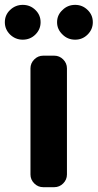

<svg xmlns="http://www.w3.org/2000/svg" viewBox="-66 -777 405 797"><path d="M28.3 -612.3Q-2 -612.3 -24.4 -633.8Q-45.9 -655.3 -45.9 -684.6Q-45.9 -714.8 -24.4 -735.4Q-2 -756.8 28.3 -756.8Q59.6 -756.8 81.1 -735.4Q102.5 -714.8 102.5 -684.6Q102.5 -655.3 81.1 -633.8Q59.6 -612.3 28.3 -612.3ZM246.1 -612.3Q214.8 -612.3 193.4 -633.8Q170.9 -655.3 170.9 -684.6Q170.9 -714.8 193.4 -735.4Q214.8 -756.8 246.1 -756.8Q276.4 -756.8 297.9 -735.4Q319.3 -714.8 319.3 -684.6Q319.3 -655.3 297.9 -633.8Q276.4 -612.3 246.1 -612.3ZM60.5 -52.7V-493.2Q60.5 -514.6 76.2 -530.3Q91.8 -545.9 113.3 -545.9H159.2Q180.7 -545.9 196.3 -530.3Q211.9 -514.6 211.9 -493.2V-52.7Q211.9 -31.2 196.3 -15.6Q180.7 0 159.2 0H113.3Q91.8 0 76.2 -15.6Q60.5 -31.2 60.5 -52.7Z"/></svg>

Font: DeepSea
Style: Bold
Weight: 700
Designer: Stem
Version: Version 3.019;git-0a5106e0b